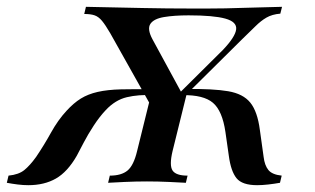

<svg xmlns="http://www.w3.org/2000/svg" viewBox="-66 -536 923 563"><path d="M390 -202 257 -439Q243 -463 233 -475Q223 -487 211.5 -491Q200 -495 181 -495L186 -516Q281 -514 352.5 -512.5Q424 -511 496 -511Q518 -511 543 -511Q568 -511 594.5 -511.5Q621 -512 648.5 -513Q676 -514 704 -514.5Q732 -515 761 -516L756 -496Q732 -494 715.5 -484.5Q699 -475 683 -459Q667 -443 643 -420L423 -202ZM17 7Q2 7 -14 5Q-30 3 -46 0L-41 -21Q-11 -24 5.5 -37.5Q22 -51 40 -76Q63 -110 83.5 -147Q104 -184 129 -211Q150 -234 171 -247Q192 -260 220.5 -266.5Q249 -273 289 -274Q329 -275 387 -274L383 -257Q340 -259 306 -251Q272 -243 244 -213Q226 -194 209 -168Q192 -142 179.5 -118Q167 -94 159 -79Q132 -32 98 -12.5Q64 7 17 7ZM251 0 256 -21Q290 -21 308 -36Q326 -51 336 -93L379 -267L418 -227L471 -262L484 -271L440 -93Q430 -51 440 -36Q450 -21 484 -21L479 0Q462 -1 429.5 -2.5Q397 -4 365 -4Q333 -4 300 -2.5Q267 -1 251 0ZM688 7Q644 7 627.5 -13.5Q611 -34 605 -79L595 -149Q586 -211 558.5 -234.5Q531 -258 469 -257L481 -275Q559 -276 603 -268.5Q647 -261 668 -235Q689 -209 696 -155L707 -76Q710 -51 721 -37.5Q732 -24 760 -21L755 0Q738 3 720.5 5Q703 7 688 7ZM457 -260 588 -390Q624 -428 626.5 -450Q629 -472 594.5 -481.5Q560 -491 487 -491Q445 -491 415 -486Q385 -481 375 -466Q365 -451 381 -421L468 -261Z"/></svg>

Font: Playfair Display Medium
Style: Italic
Weight: 500
Italic angle: -14°
Designer: Claus Eggers Sørensen
Foundry: Claus Eggers Sørensen
Version: Version 1.203